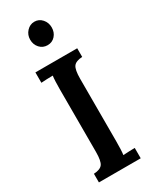

<svg xmlns="http://www.w3.org/2000/svg" viewBox="-239 -1002 848 1058"><g transform="rotate(-30 185.0 -472.5)"><path d="M318 -645Q277 -643 262.5 -623.5Q248 -604 248 -546V-149Q248 -122 247 -98.5Q246 -75 244 -63Q261 -64 283 -65Q305 -66 318 -66V0H52V-55Q93 -57 107.5 -76.5Q122 -96 122 -154V-553Q122 -578 123 -601Q124 -624 126 -637Q109 -637 87 -636Q65 -635 52 -634V-700H318ZM186 -796Q156 -796 136.5 -817.5Q117 -839 117 -870Q117 -901 137.5 -923Q158 -945 186 -945Q215 -945 234.5 -923Q254 -901 254 -870Q254 -839 235 -817.5Q216 -796 186 -796Z"/></g></svg>

Font: Lora SemiBold
Style: Regular
Weight: 600
Designer: Olga Karpushina, Alexei Vanyashin (Cyrillic)
Foundry: Cyreal
Version: Version 3.011; ttfautohint (v1.8.4.7-5d5b)